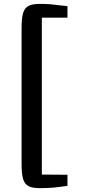

<svg xmlns="http://www.w3.org/2000/svg" viewBox="-20 -868 449 981"><path d="M183.1 -848.1Q214.4 -848.1 238.3 -846.2Q262.2 -844.2 294.4 -839.8L324.7 -836.4V-777.8H193.8V23.9L324.7 24.9V81.5Q280.3 87.9 252 90.6Q223.6 93.3 183.1 93.3Q144.5 93.3 125 82.5Q105.5 71.8 97.9 46.1Q90.3 20.5 90.3 -29.3V-725.6Q90.3 -775.4 97.9 -801Q105.5 -826.7 125 -837.4Q144.5 -848.1 183.1 -848.1Z"/></svg>

Font: Merriweather Sans
Style: Regular
Weight: 400
Designer: Eben Sorkin
Foundry: Eben Sorkin
Version: Version 1.006; ttfautohint (v1.4.1) -l 6 -r 50 -G 0 -x 11 -H